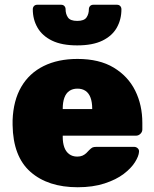

<svg xmlns="http://www.w3.org/2000/svg" viewBox="-20 -778 649 808"><path d="M307 10Q182 10 108.5 -54.5Q35 -119 33 -252Q33 -256 33 -262.5Q33 -269 33 -272Q36 -355 69.5 -412.5Q103 -470 163.5 -500Q224 -530 306 -530Q398 -530 458.5 -493.5Q519 -457 549 -396.5Q579 -336 579 -261V-233Q579 -223 571 -215Q563 -207 552 -207H244Q244 -207 244 -205Q244 -203 244 -201Q244 -177 250.5 -158.5Q257 -140 271 -129.5Q285 -119 305 -119Q318 -119 327 -123Q336 -127 343 -133.5Q350 -140 355 -146Q364 -155 369.5 -157.5Q375 -160 387 -160H544Q553 -160 559.5 -154Q566 -148 565 -139Q564 -121 548 -95.5Q532 -70 500.5 -46Q469 -22 420 -6Q371 10 307 10ZM244 -319H368V-321Q368 -348 361 -367Q354 -386 340 -395.5Q326 -405 306 -405Q286 -405 272 -395.5Q258 -386 251 -367Q244 -348 244 -321ZM305 -587Q240 -587 199 -607Q158 -627 138 -661.5Q118 -696 118 -739Q118 -747 123 -752.5Q128 -758 137 -758H237Q246 -758 251 -752.5Q256 -747 256 -739Q256 -719 266 -704.5Q276 -690 305 -690Q334 -690 344 -704.5Q354 -719 354 -739Q354 -747 359 -752.5Q364 -758 373 -758H472Q481 -758 486 -752.5Q491 -747 491 -739Q491 -696 471.5 -661.5Q452 -627 411 -607Q370 -587 305 -587Z"/></svg>

Font: Rubik ExtraBold
Style: Regular
Weight: 800
Designer: Hubert and Fischer
Foundry: Hubert and Fischer
Version: Version 2.300;gftools[0.9.30]